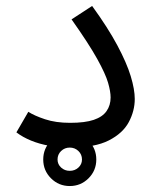

<svg xmlns="http://www.w3.org/2000/svg" viewBox="-20 -489 517 644"><path d="M214 135Q177 135 151 109Q125 83 125 46Q125 9 151 -17Q177 -43 214 -43Q251 -43 277 -17Q303 9 303 46Q303 83 277 109Q251 135 214 135ZM214 84Q231 84 243 73Q255 62 255 46Q255 29 243 17.5Q231 6 214 6Q197 6 185 17.5Q173 29 173 46Q173 62 185 73Q197 84 214 84ZM35 -45 75 -114Q95 -101 131 -89Q167 -77 215 -77Q265 -77 294.5 -87Q324 -97 337.5 -116.5Q351 -136 351 -162Q351 -182 342.5 -211.5Q334 -241 306 -291.5Q278 -342 220 -424L289 -469Q342 -396 373.5 -337Q405 -278 418.5 -233.5Q432 -189 432 -157Q432 -117 412 -79.5Q392 -42 345 -18Q298 6 215 6Q179 6 145.5 0Q112 -6 84 -17.5Q56 -29 35 -45Z"/></svg>

Font: Farlight84_Sys_V01
Style: Regular
Weight: 400
Designer: Ryoko NISHIZUKA  (kana, bopomofo & ideographs); Paul D. Hunt (Latin, Greek & Cyrillic); Sandoll Communications , Soo-you
Foundry: Adobe
Version: Version 2.004;October 29, 2024;FontCreator 14.0.0.2814 64-bi